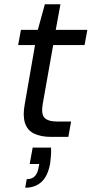

<svg xmlns="http://www.w3.org/2000/svg" viewBox="-20 -641 429 899"><path d="M221 0Q170 0 138.5 -16Q107 -32 96.5 -66.5Q86 -101 96 -154L144 -430H65L78 -501H157L190 -621H263L241 -501H389L376 -430H229L180 -154Q172 -107 188.5 -89.5Q205 -72 248 -72H313L300 0ZM98 238 105 198Q130 198 143.5 183.5Q157 169 161 141L164 127H119L133 50H219Q220 70 218.5 89Q217 108 215 124Q204 184 174 211Q144 238 98 238Z"/></svg>

Font: DM Sans 18pt
Style: Italic
Weight: 400
Italic angle: -10°
Designer: Colophon Foundry, Jonny Pinhorn
Foundry: Colophon Foundry
Version: Version 4.004;gftools[0.9.30]